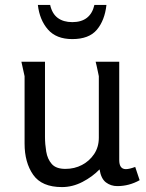

<svg xmlns="http://www.w3.org/2000/svg" viewBox="-20 -748 593 781"><path d="M163 -497V-191Q163 -162 168 -131.5Q173 -101 190.5 -81Q208 -61 246 -61Q283 -61 313.5 -77Q344 -93 363 -121.5Q382 -150 382 -188V-438Q382 -439 379 -452.5Q376 -466 373 -480.5Q370 -495 369 -497H465V-97Q465 -60 492 -60Q506 -60 530 -69L548 -15Q505 9 457 9Q431 9 411 -6Q391 -21 385 -59Q356 -29 315.5 -8Q275 13 232 13Q150 13 115 -37Q80 -87 80 -164V-438L67 -497ZM413 -728Q406 -665 374 -627Q342 -589 274 -589Q209 -589 175 -628Q141 -667 134 -728H184Q192 -692 215 -675Q238 -658 274 -658Q348 -658 364 -728Z"/></svg>

Font: Rosario Light
Style: Regular
Weight: 300
Designer: Hector Gatti
Foundry: Omnibus Type
Version: Version 1.101; ttfautohint (v1.8.1.43-b0c9)